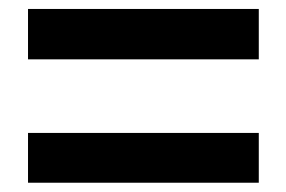

<svg xmlns="http://www.w3.org/2000/svg" viewBox="-20 -540 623 418"><path d="M41 -410.8V-520.5H543.4V-410.8ZM41 -142.2V-250.6H543.4V-142.2Z"/></svg>

Font: Ramabhadra
Style: Regular
Weight: 400
Designer: Purushoth Kumar Guthula
Foundry: Andhrapradesh Society for Knowledge Networks
Version: Version 1.0.5; ttfautohint (vUNKNOWN) -l 7 -r 28 -G 50 -x 13